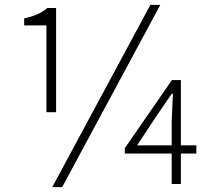

<svg xmlns="http://www.w3.org/2000/svg" viewBox="-20 -761 884 794"><path d="M172 -297V-656H80V-685Q112 -692 134.5 -702Q157 -712 176 -728H212V-297ZM196 13 602 -741H643L237 13ZM690 0V-258L695 -373H690L627 -281L547 -160H792V-126H496V-148L691 -430H728V0Z"/></svg>

Font: Noto Sans SC Thin ExtraLight
Style: Regular
Weight: 250
Version: Version 2.004-H2;hotconv 1.0.118;makeotfexe 2.5.65603